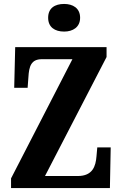

<svg xmlns="http://www.w3.org/2000/svg" viewBox="-20 -953 618 973"><path d="M305 -793C349 -793 386 -815 386 -863C386 -912 349 -933 305 -933C258 -933 224 -912 224 -863C224 -815 258 -793 305 -793ZM36 0H537L541 -206H473L469 -161C465 -111 450 -61 374 -61H208L520 -664V-714H57L52 -508H120L124 -562C127 -617 138 -653 192 -653H347L36 -49Z"/></svg>

Font: Noto Serif Armenian ExtraCondensed ExtraBold
Style: Regular
Weight: 800
Width: 2
Designer: Monotype Design Team
Foundry: Monotype Imaging Inc.
Version: Version 2.008